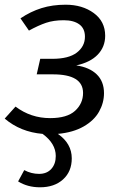

<svg xmlns="http://www.w3.org/2000/svg" viewBox="-23 -558 530 816"><path d="M419 -162Q419 -121 398 -83.5Q377 -46 332.5 -20.5Q288 5 223 11Q282 52 282 115Q282 171 245 204.5Q208 238 147 238Q94 238 54 213L80 165Q110 181 143 181Q176 181 195 160Q214 139 214 105Q214 52 158 11Q64 3 -3 -54L43 -105Q108 -56 190 -56Q262 -56 296 -87Q330 -118 330 -163Q330 -242 202 -242H133L148 -308H199Q269 -308 303.5 -334.5Q338 -361 338 -402Q338 -437 314 -454.5Q290 -472 248 -472Q205 -472 172.5 -461Q140 -450 100 -428L64 -480Q107 -509 153.5 -523.5Q200 -538 256 -538Q327 -538 375.5 -502.5Q424 -467 424 -406Q424 -359 392.5 -326Q361 -293 301 -280Q357 -272 388 -242Q419 -212 419 -162Z"/></svg>

Font: FiraGO Book
Style: Italic
Weight: 350
Italic angle: -8°
Designer: bBox Type GmbH
Foundry: bBox Type GmbH
Version: Version 1.001